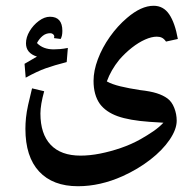

<svg xmlns="http://www.w3.org/2000/svg" viewBox="-20 -390 670 665"><path d="M250 255Q163 255 115.5 204Q68 153 68 56Q68 38 70 18Q72 -2 77.5 -27Q83 -52 91 -84L133 -74Q120 -27 120 3Q120 74 155.5 111.5Q191 149 259 149Q291 149 326.5 142Q362 135 398.5 122.5Q435 110 467 92Q490 79 510.5 65Q531 51 546 35Q534 34 522 33.5Q510 33 498 32Q428 27 387.5 12.5Q347 -2 326 -30Q304 -61 304 -110Q304 -145 319 -185Q334 -225 360.5 -262.5Q387 -300 420 -328Q469 -370 512 -370Q546 -370 566 -340.5Q586 -311 596 -255L555 -246Q548 -256 540.5 -259.5Q533 -263 523 -263Q505 -263 482.5 -253Q460 -243 437 -225Q414 -207 393 -183Q364 -147 350 -108Q368 -98 397 -91Q426 -84 465 -78Q501 -74 523 -67Q545 -60 560 -49Q575 -38 583.5 -16.5Q592 5 592 28Q592 58 567.5 94Q543 130 500.5 163Q458 196 405 220Q327 255 250 255ZM69 -121 65 -169 108 -194Q70 -206 70 -240Q70 -261 82.5 -282Q95 -303 114.5 -317.5Q134 -332 153 -332Q196 -332 196 -283Q196 -265 190 -255L167 -258L168 -263Q168 -268 164 -271.5Q160 -275 154 -275Q139 -275 127.5 -265.5Q116 -256 108 -241Q129 -219 166 -219Q176 -219 188 -220Q200 -221 215 -224L211 -175Q168 -164 138.5 -153.5Q109 -143 69 -121Z"/></svg>

Font: Noto Naskh Arabic SemiBold
Style: Regular
Weight: 600
Designer: Monotype Design Team, David Williams, Mohamad Dakak and Nizar Qandah
Foundry: Monotype Imaging Inc.
Version: Version 2.016